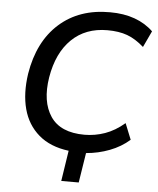

<svg xmlns="http://www.w3.org/2000/svg" viewBox="-58 -764 801 975"><g transform="rotate(5 342.0 -276.5)"><path d="M291 161 315 5Q220 -7 161.5 -57.5Q103 -108 82 -187Q61 -266 76 -367Q103 -533 205 -624Q307 -715 464 -714Q534 -714 589.5 -694Q645 -674 684 -636L645 -553Q602 -591 559.5 -606.5Q517 -622 458 -622Q347 -622 276 -553Q205 -484 184 -358Q164 -233 214.5 -158Q265 -83 388 -83Q441 -83 492 -101Q543 -119 591 -160L624 -78Q581 -40 523.5 -18Q466 4 404 9L380 161Z"/></g></svg>

Font: Mulish SemiBold
Style: Italic
Weight: 600
Italic angle: -9°
Designer: Vernon Adams
Foundry: Vernon Adams
Version: Version 3.603; ttfautohint (v1.8.3)